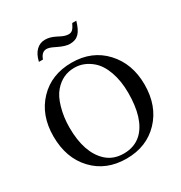

<svg xmlns="http://www.w3.org/2000/svg" viewBox="-204 -1035 1131 1197"><g transform="rotate(-30 361.0 -437.0)"><path d="M489 -888H518Q502 -831 478 -806.5Q454 -782 413 -782Q381 -782 332 -806L309 -817Q285 -828 268 -828Q233 -828 217 -782H188Q199 -831 225.5 -857Q252 -883 289 -883Q323 -883 359 -865L383 -853Q412 -838 436 -838Q453 -838 464.5 -849Q476 -860 489 -888ZM688 -331Q688 -177 597 -81.5Q506 14 361 14Q215 14 124.5 -82Q34 -178 34 -334Q34 -486 124.5 -581Q215 -676 361 -676Q507 -676 597.5 -578.5Q688 -481 688 -331ZM574 -337Q574 -422 550 -489.5Q526 -557 483 -593Q427 -640 360 -640Q275 -640 217 -573Q185 -537 166.5 -470.5Q148 -404 148 -332Q148 -150 238 -67Q287 -22 362 -22Q440 -22 491 -70Q574 -150 574 -337Z"/></g></svg>

Font: STIX
Style: Regular
Weight: 400
Designer: MicroPress Inc., with final additions and corrections provided by Coen Hoffman, Elsevier (retired)
Version: Version 1.1.1